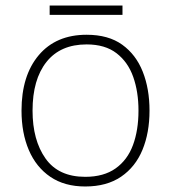

<svg xmlns="http://www.w3.org/2000/svg" viewBox="-20 -666 621 696"><path d="M522 -265Q522 -185 496.5 -123Q471 -61 419 -25.5Q367 10 289 10Q214 10 162.5 -25Q111 -60 84.5 -122Q58 -184 58 -265Q58 -392 120.5 -466Q183 -540 294 -540Q373 -540 423 -504Q473 -468 497.5 -406Q522 -344 522 -265ZM98 -265Q98 -158 145 -91.5Q192 -25 289 -25Q356 -25 399 -55.5Q442 -86 462 -140Q482 -194 482 -265Q482 -333 463 -387Q444 -441 402.5 -473Q361 -505 294 -505Q199 -505 148.5 -441.5Q98 -378 98 -265ZM424 -646V-612H160V-646Z"/></svg>

Font: Noto Sans Devanagari ExtraLight
Style: Regular
Weight: 200
Designer: Jelle Bosma - Monotype Design Team
Foundry: Monotype Imaging Inc.
Version: Version 2.004; ttfautohint (v1.8.4.7-5d5b)